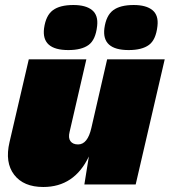

<svg xmlns="http://www.w3.org/2000/svg" viewBox="-20 -737 678 767"><path d="M253 -537Q145 -537 156 -624Q163 -675 191 -696Q219 -717 273 -717Q323 -717 348 -696.5Q373 -676 368 -633Q362 -578 334 -557.5Q306 -537 253 -537ZM494 -537Q386 -537 397 -624Q404 -675 432 -696Q460 -717 514 -717Q564 -717 589 -696.5Q614 -676 609 -633Q603 -578 575 -557.5Q547 -537 494 -537ZM408 -500H638L522 0H317L335 -112Q277 10 153 10Q74 10 36.5 -39Q-1 -88 18 -169L95 -500H325L258 -210Q252 -186 261.5 -173Q271 -160 292 -160Q330 -160 345 -226Z"/></svg>

Font: Elaine Sans Black
Style: Italic
Weight: 900
Italic angle: -13°
Designer: Wei Huang
Foundry: Wei Huang
Version: Version 2.001;December 24, 2019;FontCreator 12.0.0.2547 64-b